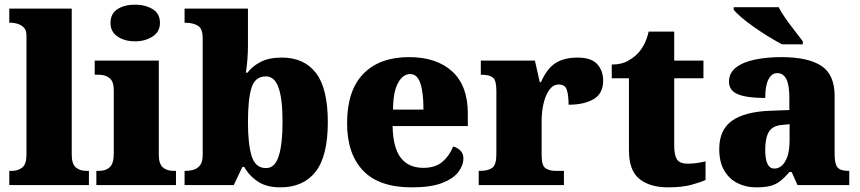

<svg xmlns="http://www.w3.org/2000/svg" viewBox="-20 -797 3703 827"><path d="M20 0V-61H31Q59 -61 76.5 -76Q94 -91 94 -131V-643Q94 -668 81.5 -679.5Q69 -691 54 -695Q39 -699 31 -699H20V-760H289V-131Q289 -91 306.5 -76Q324 -61 352 -61H363V0Z M562 -619Q517 -619 486.5 -639.5Q456 -660 456 -698Q456 -739 486.5 -758Q517 -777 562 -777Q605 -777 637 -758Q669 -739 669 -698Q669 -660 637 -639.5Q605 -619 562 -619ZM395 0V-61H407Q436 -61 453 -77Q470 -93 470 -135V-409Q470 -446 452 -460.5Q434 -475 407 -475H388V-536H664V-131Q664 -91 681.5 -76Q699 -61 727 -61H738V0Z M1187 10Q1129 10 1091.5 -14.5Q1054 -39 1032 -78H1024L987 0H775V-61H781Q798 -61 814.5 -66Q831 -71 842 -85.5Q853 -100 853 -130V-633Q853 -674 832 -686.5Q811 -699 779 -699H775V-760H1048V-599Q1048 -571 1045.5 -539.5Q1043 -508 1039 -484H1046Q1066 -511 1102 -530Q1138 -549 1194 -549Q1290 -549 1341 -482.5Q1392 -416 1392 -271Q1392 -125 1339.5 -57.5Q1287 10 1187 10ZM1126 -73Q1164 -73 1180.5 -124.5Q1197 -176 1197 -272Q1197 -370 1180 -419Q1163 -468 1125 -468Q1079 -468 1063.5 -419.5Q1048 -371 1048 -271Q1048 -176 1064 -124.5Q1080 -73 1126 -73Z M1754 10Q1612 10 1543.5 -62.5Q1475 -135 1475 -266Q1475 -407 1545 -479Q1615 -551 1742 -551Q1860 -551 1927.5 -489.5Q1995 -428 1995 -309V-254H1671Q1673 -160 1706.5 -117Q1740 -74 1804 -74Q1855 -74 1885.5 -100Q1916 -126 1932 -166Q1951 -161 1963.5 -148Q1976 -135 1976 -115Q1976 -85 1954 -56Q1932 -27 1883.5 -8.5Q1835 10 1754 10ZM1804 -325Q1804 -399 1790.5 -438.5Q1777 -478 1747 -478Q1715 -478 1694 -439Q1673 -400 1673 -325Z M2042 0V-61H2047Q2081 -61 2099.5 -73.5Q2118 -86 2118 -133V-407Q2118 -451 2103 -463Q2088 -475 2055 -475H2051V-536H2284L2305 -443H2310Q2336 -502 2373 -525.5Q2410 -549 2468 -549Q2527 -549 2552.5 -520.5Q2578 -492 2578 -450Q2578 -394 2537 -370Q2496 -346 2429 -346Q2429 -387 2421.5 -410Q2414 -433 2386 -433Q2363 -433 2346.5 -410.5Q2330 -388 2321.5 -352.5Q2313 -317 2313 -278V-128Q2313 -84 2329.5 -72.5Q2346 -61 2374 -61H2409V0Z M2857 10Q2780 10 2734.5 -26Q2689 -62 2689 -150V-460H2615V-519Q2658 -519 2686 -535.5Q2714 -552 2728 -568Q2742 -582 2754.5 -606Q2767 -630 2774 -661H2884V-536H3010V-460H2884V-170Q2884 -130 2895.5 -111Q2907 -92 2943 -92Q2963 -92 2983 -95Q3003 -98 3019 -102V-22Q3001 -13 2960 -1.5Q2919 10 2857 10Z M3236 10Q3193 10 3157 -8Q3121 -26 3099.5 -62.5Q3078 -99 3078 -155Q3078 -238 3133 -277Q3188 -316 3299 -320L3380 -323V-375Q3380 -431 3367 -456.5Q3354 -482 3328 -482Q3304 -482 3290 -455Q3276 -428 3276 -375Q3197 -375 3158.5 -391Q3120 -407 3120 -445Q3120 -483 3150.5 -506.5Q3181 -530 3232.5 -540.5Q3284 -551 3345 -551Q3460 -551 3517.5 -513.5Q3575 -476 3575 -383V-131Q3575 -91 3587.5 -76Q3600 -61 3634 -61H3638V0H3415L3390 -56H3380Q3358 -30 3338.5 -15.5Q3319 -1 3295.5 4.5Q3272 10 3236 10ZM3315 -71Q3345 -71 3363 -103.5Q3381 -136 3381 -191V-262L3350 -259Q3308 -256 3292 -229.5Q3276 -203 3276 -152Q3276 -71 3315 -71ZM3348 -606Q3322 -620 3290 -639.5Q3258 -659 3227 -681Q3196 -703 3172.5 -723Q3149 -743 3140 -756V-766H3334Q3345 -744 3364 -717Q3383 -690 3403.5 -664Q3424 -638 3438 -619V-606Z"/></svg>

Font: Noto Serif Black
Style: Regular
Weight: 900
Designer: Monotype Design Team
Foundry: Monotype Imaging Inc.
Version: Version 2.014; ttfautohint (v1.8.4.7-5d5b)